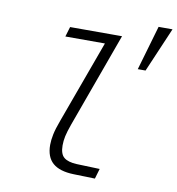

<svg xmlns="http://www.w3.org/2000/svg" viewBox="-87 -865 877 950"><g transform="rotate(10 351.5 -390.0)"><path d="M202 -710H437L422 -660H187ZM234 -244 404 -710H463L291 -236Q277 -197 272 -173.5Q267 -150 267 -127Q267 -84 287.5 -67Q308 -50 352 -48L468 -44L453 7L345 4Q275 2 240.5 -28Q206 -58 206 -119Q206 -143 212 -172Q218 -201 234 -244ZM568 -563 633 -787H703L607 -563Z"/></g></svg>

Font: Intel One Mono Light
Style: Italic
Weight: 300
Italic angle: -16°
Monospace: yes
Designer: Fred Shallcrass
Foundry: Frere-Jones Type LLC
Version: Version 1.004